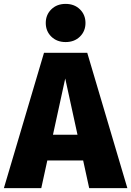

<svg xmlns="http://www.w3.org/2000/svg" viewBox="-39 -966 674 986"><path d="M371.5 -778Q343 -750 298 -750Q253 -750 224.5 -778Q196 -806 196 -848Q196 -890 224.5 -918Q253 -946 298 -946Q343 -946 371.5 -918Q400 -890 400 -848Q400 -806 371.5 -778ZM419 0 388 -142H204L173 0H-19L187 -695H409L615 0ZM233 -274H359L296 -563Z"/></svg>

Font: FiraGO ExtraBold
Style: Regular
Weight: 800
Designer: bBox Type
Foundry: bBox Type GmbH
Version: Version 1.001;PS 001.001;hotconv 1.0.88;makeotf.lib2.5.64775